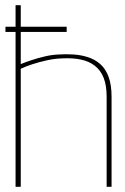

<svg xmlns="http://www.w3.org/2000/svg" viewBox="-20 -720 482 740"><path d="M237 -597V-617H1V-597ZM60 -473V-700H40V0H60V-455Q79 -464 105 -472.5Q131 -481 160.5 -487.5Q190 -494 219 -495Q260 -497 291.5 -490.5Q323 -484 345.5 -466.5Q368 -449 379.5 -420Q391 -391 391 -347V0H410V-346Q410 -393 398.5 -424Q387 -455 366.5 -473Q346 -491 319.5 -499.5Q293 -508 264 -510Q235 -512 206 -510Q180 -509 152.5 -502.5Q125 -496 101 -488Q77 -480 60 -473Z"/></svg>

Font: Advent Pro Thin
Style: Regular
Weight: 250
Version: Version 3.000